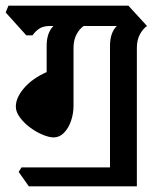

<svg xmlns="http://www.w3.org/2000/svg" viewBox="-43 -659 568 679"><path d="M33 -67H346V-497Q346 -543 370 -567H253Q238 -557 227.5 -537Q217 -517 217 -490V-285Q217 -257 208 -231Q199 -205 183 -189Q167 -173 147 -173Q131 -173 108 -182.5Q85 -192 63.5 -208Q42 -224 27.5 -243.5Q13 -263 13 -282Q13 -314 42.5 -348Q72 -382 122 -404V-497Q122 -543 146 -567H129Q107 -566 94 -556.5Q81 -547 72 -534H50L-23 -615L-13 -639H411L477 -567Q462 -557 451.5 -537Q441 -517 441 -490V0H59L23 -51Z"/></svg>

Font: Jaini
Style: Regular
Weight: 400
Designer: Maithili Shingre, Girish Dalvi (Devanagari), Taresh Vohra (Latin)
Foundry: Ek Type
Version: Version 2.000; ttfautohint (v1.8.4.7-5d5b)